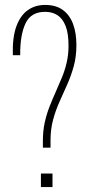

<svg xmlns="http://www.w3.org/2000/svg" viewBox="-20 -759 376 779"><path d="M154 -160V-188Q154 -228 161.5 -262Q169 -296 181 -326.5Q193 -357 206 -386Q219 -415 231 -444Q243 -473 250.5 -505Q258 -537 258 -574Q258 -624 246 -654Q234 -684 213 -697.5Q192 -711 163 -711Q105 -711 83 -663Q61 -615 62 -535H32Q30 -608 46.5 -652.5Q63 -697 93 -718Q123 -739 163 -739Q207 -739 235 -718.5Q263 -698 276.5 -661.5Q290 -625 290 -576Q290 -530 279.5 -491.5Q269 -453 253.5 -418Q238 -383 222 -347.5Q206 -312 195.5 -273.5Q185 -235 185 -189V-160ZM146 0V-55H193V0Z"/></svg>

Font: Hubot Sans Condensed ExtraLight
Style: Regular
Weight: 200
Width: 3
Designer: Deni Anggara
Foundry: GitHub, Inc., Subsidiary of Microsoft Corporation
Version: Version 2.000